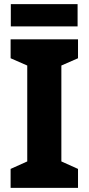

<svg xmlns="http://www.w3.org/2000/svg" viewBox="-20 -903 426 923"><path d="M355 0H31V-91L111 -127V-588L31 -623V-714H355V-623L275 -588V-127L355 -91ZM353 -883V-776H32V-883Z"/></svg>

Font: Noto Sans Devanagari UI SemiCondensed ExtraBold
Style: Regular
Weight: 800
Width: 4
Designer: Jelle Bosma - Monotype Design Team
Foundry: Monotype Imaging Inc.
Version: Version 2.004; ttfautohint (v1.8.4.7-5d5b)